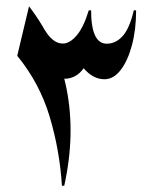

<svg xmlns="http://www.w3.org/2000/svg" viewBox="-20 -573 482 604"><path d="M400.9 -540.5H408.2Q408.2 -480 395 -430.7Q381.8 -381.3 359.4 -352.5Q336.9 -323.7 308.6 -323.7Q272.5 -323.7 243.2 -358.4Q219.7 -325.2 182.1 -325.2Q157.7 -325.2 141.1 -342.3L122.1 -477.1Q131.3 -460.4 146 -448.2Q160.6 -436 177.7 -436Q199.2 -436 220.9 -461.2Q242.7 -486.3 259.3 -540.5H266.6Q266.6 -435.5 315.9 -435.5Q344.2 -435.5 366 -459.7Q387.7 -483.9 400.9 -540.5ZM34.2 -397.5 71.3 -553.2Q161.1 -436 189.5 -293Q217.8 -149.9 182.1 11.2H174.8Q168 -99.1 136.5 -205.1Q105 -311 34.2 -397.5Z"/></svg>

Font: Lateef SemiBold
Style: Regular
Weight: 600
Designer: SIL International
Foundry: SIL International
Version: Version 4.200